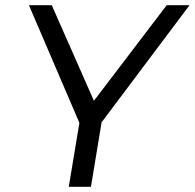

<svg xmlns="http://www.w3.org/2000/svg" viewBox="-20 -720 750 740"><path d="M245 0 286 -246.5 91.5 -700H179.5L342 -331.5L622.5 -700H710.5L371.5 -248.5L330.5 0Z"/></svg>

Font: Argentum Sans Light
Style: Italic
Weight: 300
Italic angle: -11.3°
Designer: Julieta Ulanovsky (font), Owen Earl (portions from Jones font), Cristiano Sobral (main changes and remaster)
Foundry: Julieta Ulanovsky (font), Owen Earl (portions from Jones font), Cristiano Sobral (main changes and remaster)
Version: Version 3.127